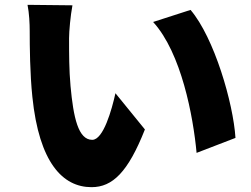

<svg xmlns="http://www.w3.org/2000/svg" viewBox="-20 -746 1040 795"><path d="M280 -724 94 -726C101 -691 103 -648 103 -618C103 -555 104 -440 114 -345C142 -72 240 29 359 29C446 29 510 -33 580 -210L458 -360C443 -292 408 -167 362 -167C304 -167 284 -259 272 -390C266 -457 266 -522 266 -588C266 -617 272 -682 280 -724ZM769 -705 614 -655C731 -527 780 -264 794 -113L955 -175C946 -319 867 -590 769 -705Z"/></svg>

Font: Noto Sans CJK TC Black
Style: Regular
Weight: 900
Designer: Ryoko NISHIZUKA 西塚涼子 (kana, bopomofo & ideographs); Paul D. Hunt (Latin, Greek & Cyrillic); Sandoll Communications 산돌커뮤니
Foundry: Adobe
Version: Version 2.004;hotconv 1.0.118;makeotfexe 2.5.65603